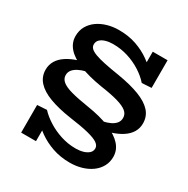

<svg xmlns="http://www.w3.org/2000/svg" viewBox="-221 -893 1380 1413"><g transform="rotate(30 469.0 -186.5)"><path d="M586 11 551 -48Q587 -51 620 -58Q653 -65 679.5 -77.5Q706 -90 721.5 -109Q737 -128 737 -154Q737 -187 710.5 -208.5Q684 -230 628.5 -246Q573 -262 482 -275Q365 -294 287 -326Q209 -358 170.5 -402Q132 -446 132 -502Q132 -549 152.5 -585.5Q173 -622 208.5 -647.5Q244 -673 290.5 -686.5Q337 -700 389 -700Q470 -700 536.5 -677Q603 -654 656 -616Q709 -578 750 -532L682 -526V-686H808V-451L727 -446Q692 -486 641 -518.5Q590 -551 529.5 -570Q469 -589 404 -589Q369 -589 341 -581Q313 -573 296 -557Q279 -541 279 -516Q279 -497 293 -483Q307 -469 338.5 -457Q370 -445 422.5 -434Q475 -423 552 -411Q660 -393 734 -364.5Q808 -336 846 -294Q884 -252 884 -192Q884 -151 864 -117.5Q844 -84 805 -58.5Q766 -33 711 -16Q656 1 586 11ZM560 327Q481 327 414 304Q347 281 293.5 243Q240 205 199 159L267 153V314H141V79L222 74Q255 110 306 142.5Q357 175 418.5 195Q480 215 545 215Q579 215 607.5 207Q636 199 654 183Q672 167 672 142Q672 118 646 100Q620 82 560.5 67Q501 52 398 38Q291 22 216.5 -6Q142 -34 103.5 -76.5Q65 -119 65 -178Q65 -220 85.5 -254Q106 -288 145 -313.5Q184 -339 239 -356.5Q294 -374 364 -384L399 -325Q361 -323 327.5 -314.5Q294 -306 268 -292.5Q242 -279 227.5 -260.5Q213 -242 213 -217Q213 -186 239 -164.5Q265 -143 321 -127.5Q377 -112 467 -98Q584 -80 661.5 -47.5Q739 -15 778.5 29Q818 73 818 130Q818 176 797.5 212.5Q777 249 741.5 274.5Q706 300 659.5 313.5Q613 327 560 327Z"/></g></svg>

Font: BioRhyme SemiExpanded
Style: Bold
Weight: 700
Width: 6
Designer: Aoife Mooney
Foundry: Aoife Mooney Type
Version: Version 1.600;gftools[0.9.33]